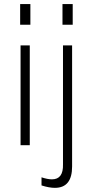

<svg xmlns="http://www.w3.org/2000/svg" viewBox="-20 -717 458 948"><path d="M127 0H81.5V-493H127ZM130 -595H79.5V-697H130ZM251 210.5Q222.5 210.5 185 198.5V158.5Q215 168.5 236.5 168.5Q293 168.5 291 94.5V-493H336V105Q336 210.5 251 210.5ZM339 -595H288.5V-697H339Z"/></svg>

Font: Acari Sans Neue Light
Style: Regular
Weight: 300
Designer: Alfredo Marco Pradil (font), Cristiano Sobral (main changes)
Foundry: Hanken Design Co. (font), Cristiano Sobral (main changes)
Version: Version 2.459;March 19, 2022;FontCreator 14.0.0.2808 64-bit;